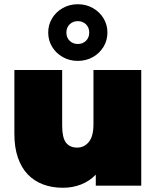

<svg xmlns="http://www.w3.org/2000/svg" viewBox="-20 -878 738 908"><path d="M648 -547V0H433V-52Q403 -21 363 -5.5Q323 10 278 10Q226 10 183.5 -6Q141 -22 111 -53.5Q81 -85 64.5 -133Q48 -181 48 -245V-547H274V-284Q274 -227 292 -203.5Q310 -180 345 -180Q378 -180 400 -206.5Q422 -233 422 -290V-547ZM208 -724Q208 -761 226.5 -791.5Q245 -822 277 -840Q309 -858 348 -858Q387 -858 419 -840Q451 -822 469.5 -791.5Q488 -761 488 -724Q488 -687 469.5 -656.5Q451 -626 419 -608Q387 -590 348 -590Q309 -590 277 -608Q245 -626 226.5 -656.5Q208 -687 208 -724ZM402 -724Q402 -748 386.5 -763Q371 -778 348 -778Q325 -778 309.5 -763Q294 -748 294 -724Q294 -700 309.5 -685Q325 -670 348 -670Q371 -670 386.5 -685Q402 -700 402 -724Z"/></svg>

Font: CMG Sans Black
Style: Regular
Weight: 900
Designer: Julieta Ulanovsky
Foundry: Julieta Ulanovsky
Version: Version 7.200